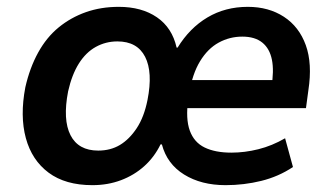

<svg xmlns="http://www.w3.org/2000/svg" viewBox="-20 -531 968 561"><path d="M250 10Q171 10 122 -26.5Q73 -63 55.5 -127.5Q38 -192 54 -276Q67 -333 91.5 -377.5Q116 -422 151.5 -451Q187 -480 231 -495.5Q275 -511 327 -511Q394 -511 438.5 -480.5Q483 -450 496 -392H499Q534 -449 586 -480Q638 -511 704 -511Q765 -511 809.5 -482Q854 -453 873.5 -399Q893 -345 881 -267L874 -215H508L520 -297H791L773 -276Q781 -324 774.5 -356.5Q768 -389 746.5 -406.5Q725 -424 688 -424Q651 -424 619 -406.5Q587 -389 564.5 -352Q542 -315 533 -259L530 -241Q522 -184 534.5 -149.5Q547 -115 578 -100Q609 -85 656 -85Q695 -85 735 -95Q775 -105 813 -127L836 -43Q794 -15 743.5 -2.5Q693 10 639 10Q568 10 518 -21Q468 -52 453 -109H449Q431 -72 401.5 -45.5Q372 -19 333.5 -4.5Q295 10 250 10ZM267 -91Q303 -91 330.5 -107.5Q358 -124 379.5 -156.5Q401 -189 411 -239Q427 -320 404 -365Q381 -410 323 -410Q289 -410 260 -394Q231 -378 210.5 -345.5Q190 -313 179 -264Q163 -181 186 -136Q209 -91 267 -91Z"/></svg>

Font: Nunito Sans 7pt SemiCondensed
Style: Bold Italic
Weight: 700
Width: 4
Italic angle: -9°
Designer: Vernon Adams
Foundry: Vernon Adams
Version: Version 3.101;gftools[0.9.27]